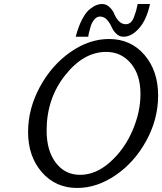

<svg xmlns="http://www.w3.org/2000/svg" viewBox="-20 -909 803 951"><path d="M119.1 -254.9Q119.1 -370.1 177 -477.5Q234.9 -585 327.9 -650.4Q420.9 -715.8 520 -715.8Q627.9 -715.8 695.6 -637Q763.2 -558.1 763.2 -436Q763.2 -318.8 704.6 -211.9Q646 -105 553 -41.5Q460 22 362.8 22Q254.9 22 187 -56.4Q119.1 -134.8 119.1 -254.9ZM210.9 -262.2Q210.9 -163.1 256.3 -103Q301.8 -43 377 -43Q454.1 -43 524.7 -105.5Q595.2 -168 635.5 -260.5Q675.8 -353 675.8 -442.9Q675.8 -539.1 627.9 -595.5Q580.1 -651.9 505.9 -651.9Q394 -651.9 302.5 -536.1Q210.9 -420.4 210.9 -262.2ZM355 -727.1Q368.2 -777.8 387 -813.5Q405.8 -849.1 425.3 -864Q444.8 -878.9 458.5 -884Q472.2 -889.2 484.9 -889.2Q506.8 -889.2 522.9 -873.5Q539.1 -857.9 546.6 -838.9Q554.2 -819.8 568.6 -804.4Q583 -789.1 603 -789.1Q616.2 -789.1 626.7 -797.6Q637.2 -806.2 644 -825.7Q650.9 -845.2 654.1 -855.2Q657.2 -865.2 662.1 -889.2H723.1Q706.1 -811 668.9 -769Q631.8 -727.1 591.8 -727.1Q570.8 -727.1 555.4 -742.4Q540 -757.8 532 -776.9Q523.9 -795.9 509.5 -811.5Q495.1 -827.1 475.1 -827.1Q459 -827.1 446.5 -811.5Q434.1 -795.9 429 -777.8Q423.8 -759.8 419.9 -744.1L417 -727.1Z"/></svg>

Font: CMU Sans Serif
Style: Oblique
Weight: 500
Italic angle: -12°
Version: Version 0.7.0